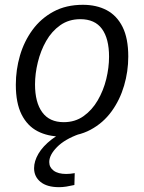

<svg xmlns="http://www.w3.org/2000/svg" viewBox="-20 -557 596 796"><path d="M323.7 -537.1Q380.1 -537.1 422.2 -514.9Q464.4 -492.7 488.1 -445.4Q511.8 -398 511.8 -322.4Q511.8 -261 494.4 -201.8Q477.1 -142.7 442.4 -95Q407.8 -47.3 355.6 -19.2Q303.4 9 233.3 9Q178.3 9 135.8 -13Q93.3 -35 69.4 -82.5Q45.6 -130 45.6 -205.7Q45.6 -267.7 62.7 -326.5Q79.9 -385.4 114.6 -432.9Q149.3 -480.4 201.5 -508.7Q253.7 -537.1 323.7 -537.1ZM313 -477.5Q265.4 -477.5 229.9 -452.5Q194.5 -427.5 171.5 -387.2Q148.5 -346.9 136.9 -299.2Q125.2 -251.6 125.2 -207Q125.2 -132.4 155.2 -91.5Q185.1 -50.5 244.4 -50.5Q291.3 -50.5 326.4 -75.5Q361.6 -100.5 385.2 -141Q408.8 -181.5 420.5 -229.1Q432.1 -276.8 432.1 -322Q432.1 -396.9 402.7 -437.2Q373.2 -477.5 313 -477.5ZM224.7 219Q175 219 148.1 197.2Q121.3 175.4 121.3 140.3Q121.3 111.3 139.4 80.3Q157.6 49.3 194.1 21Q230.6 -7.4 285 -26.7L308.7 -1.3Q248.8 20 216.5 52.6Q184.2 85.2 184.2 114.9Q184.2 136.9 202.5 150.5Q220.8 164.2 254.8 164.2Q262.5 164.2 271.6 163.3Q280.8 162.5 289.8 160.8L288.4 210Q271.1 214 255.2 216.5Q239.3 219 224.7 219Z"/></svg>

Font: Bitter Thin
Style: Italic
Weight: 100
Italic angle: -9°
Designer: Sol Matas, and Bitter project Authors
Foundry: Sol Matas
Version: Version 2.002